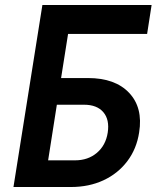

<svg xmlns="http://www.w3.org/2000/svg" viewBox="-20 -750 640 770"><path d="M34 0 150 -730H588L570 -614H253L225 -437H333Q442 -437 498 -377.5Q554 -318 538 -219Q528 -153 490.5 -103.5Q453 -54 395 -27Q337 0 264 0ZM173 -107H281Q333 -107 368.5 -137Q404 -167 412 -218Q420 -270 394.5 -300Q369 -330 317 -330H208Z"/></svg>

Font: JetBrains Mono NL
Style: Bold Italic
Weight: 700
Italic angle: -9°
Designer: Philipp Nurullin, Konstantin Bulenkov
Foundry: JetBrains
Version: Version 2.304; ttfautohint (v1.8.4.7-5d5b)